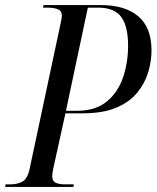

<svg xmlns="http://www.w3.org/2000/svg" viewBox="-45 -734 615 754"><path d="M-25 0 -23 -10H-4Q24 -10 44 -21.5Q64 -33 72 -74L193 -642Q195 -651 196.5 -659Q198 -667 198 -672Q198 -691 182.5 -697.5Q167 -704 141 -704H124L126 -714H352Q446 -714 498 -670Q550 -626 550 -536Q550 -495 537.5 -452Q525 -409 495 -371.5Q465 -334 412.5 -311.5Q360 -289 279 -289H212L165 -76Q160 -53 160 -42Q160 -23 173.5 -16.5Q187 -10 210 -10H245L243 0ZM258 -299Q330 -299 374 -335Q418 -371 438 -429.5Q458 -488 458 -555Q458 -631 431 -667.5Q404 -704 340 -704H300L214 -299Z"/></svg>

Font: Noto Serif Display Condensed
Style: Italic
Weight: 400
Width: 3
Italic angle: -12°
Designer: Monotype Design Team
Foundry: Monotype Imaging Inc.
Version: Version 2.009